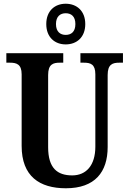

<svg xmlns="http://www.w3.org/2000/svg" viewBox="-20 -999 693 1029"><path d="M332 -761C391 -761 437 -799 437 -870C437 -941 391 -979 332 -979C274 -979 228 -941 228 -870C228 -799 274 -761 332 -761ZM332 -812C304 -812 280 -828 280 -870C280 -912 304 -928 332 -928C361 -928 384 -912 384 -870C384 -828 361 -812 332 -812ZM333 10C489 10 557 -77 557 -211V-597C557 -655 584 -663 619 -663H639V-714H411V-663H430C465 -663 491 -655 491 -601V-213C491 -113 442 -59 367 -59C288 -59 238 -97 238 -210V-597C238 -655 265 -663 300 -663H319V-714H14V-663H34C68 -663 96 -655 96 -601V-217C96 -54 192 10 333 10Z"/></svg>

Font: Noto Serif Devanagari Condensed
Style: Bold
Weight: 700
Width: 3
Designer: Universal Thirst, Indian Type Foundry and the Monotype Design Team
Foundry: Monotype Imaging Inc.
Version: Version 2.004